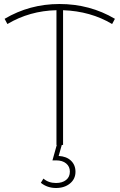

<svg xmlns="http://www.w3.org/2000/svg" viewBox="-20 -724 597 959"><path d="M540 -604Q433 -668 295 -673V0H262V-673Q128 -670 17 -604L3 -630Q128 -704 277 -704Q429 -704 554 -630ZM184 189 197 168Q222 190 260 190Q291 190 310 175Q329 160 329 133Q329 108 310.5 92.5Q292 77 260 77H242L265 -5H290L273 55Q312 57 334.5 78.5Q357 100 357 134Q357 170 329.5 192.5Q302 215 260 215Q216 215 184 189Z"/></svg>

Font: Montserrat Alternates ExLight
Style: Regular
Weight: 275
Designer: Julieta Ulanovsky
Foundry: Julieta Ulanovsky
Version: Version 7.200